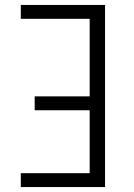

<svg xmlns="http://www.w3.org/2000/svg" viewBox="-20 -755 540 775"><path d="M64 0V-56H342V-310H120V-366H342V-679H64V-735H404V0Z"/></svg>

Font: Iosevka SS01 Light
Style: Regular
Weight: 300
Monospace: yes
Designer: Belleve Invis
Foundry: Belleve Invis
Version: 2.3.3; ttfautohint (v1.8.3)